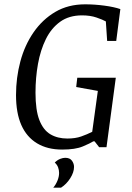

<svg xmlns="http://www.w3.org/2000/svg" viewBox="-20 -680 611 887"><path d="M267 11Q199 11 151 -18Q103 -47 78.5 -102.5Q54 -158 54 -241Q54 -321 74 -396Q94 -471 135 -530.5Q176 -590 235.5 -625Q295 -660 373 -660Q417 -660 462 -654Q507 -648 536 -638L517 -491H475L469 -581Q455 -589 426 -599Q397 -609 359 -609Q299 -609 258 -579.5Q217 -550 192 -499.5Q167 -449 155.5 -385Q144 -321 144 -252Q144 -171 162 -125Q180 -79 213 -59.5Q246 -40 291 -40Q328 -40 355 -49.5Q382 -59 406 -71L432 -260L332 -278L337 -321H515L472 0H438L417 -27H411Q397 -18 362.5 -3.5Q328 11 267 11ZM226 187Q238 173 245.5 154.5Q253 136 253 119Q253 106 248.5 93.5Q244 81 233 71Q245 59 258 54Q271 49 281 49Q303 49 312.5 62.5Q322 76 322 91Q322 116 304.5 143.5Q287 171 262 187Z"/></svg>

Font: Faustina
Style: Italic
Weight: 400
Italic angle: -8°
Designer: Alfonso Garcia
Foundry: http://www.omnibus-type.com
Version: Version 1.200